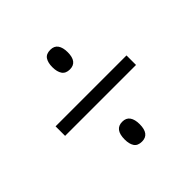

<svg xmlns="http://www.w3.org/2000/svg" viewBox="-128 -753 670 670"><g transform="rotate(-45 207.0 -418.5)"><path d="M208 -548Q188 -548 179 -561Q170 -574 170 -597Q170 -619 178.5 -632Q187 -645 208 -645Q227 -645 236 -632Q245 -619 245 -596Q245 -548 208 -548ZM32 -396V-443H382V-396ZM208 -192Q187 -192 178.5 -205Q170 -218 170 -240Q170 -290 208 -290Q227 -290 236 -277Q245 -264 245 -241Q245 -192 208 -192Z"/></g></svg>

Font: Noto Sans Malayalam UI ExtraCondensed Light
Style: Regular
Weight: 300
Width: 2
Designer: Jelle Bosma - Monotype Design Team
Foundry: Monotype Imaging Inc.
Version: Version 2.104; ttfautohint (v1.8.4.7-5d5b)